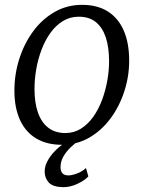

<svg xmlns="http://www.w3.org/2000/svg" viewBox="-20 -588 593 793"><path d="M319 -568Q382 -568 425.2 -540.8Q468.5 -513.5 491 -462Q513.5 -410.5 513.5 -337.5Q513.5 -272 493.2 -210Q473 -148 436 -98.2Q399 -48.5 348 -19.2Q297 10 235.5 10Q173.5 10 129.5 -16.2Q85.5 -42.5 62.5 -92.8Q39.5 -143 39.5 -214Q39.5 -281 59.5 -344.2Q79.5 -407.5 116.5 -458Q153.5 -508.5 205 -538.2Q256.5 -568 319 -568ZM305.5 -519Q269 -519 239.8 -501Q210.5 -483 188.5 -452.5Q166.5 -422 151.8 -383.2Q137 -344.5 129.8 -302.8Q122.5 -261 122.5 -221Q122.5 -163 137 -122.2Q151.5 -81.5 180 -60Q208.5 -38.5 250 -38.5Q285.5 -38.5 314.2 -56.5Q343 -74.5 364.8 -105Q386.5 -135.5 401 -174Q415.5 -212.5 423 -254Q430.5 -295.5 430.5 -335Q430.5 -393 416.8 -434Q403 -475 375.5 -497Q348 -519 305.5 -519ZM239 185Q198 184 181.2 165.5Q164.5 147 164.5 120.5Q164.5 101 173.8 81.8Q183 62.5 199 44.2Q215 26 236 10.2Q257 -5.5 280.5 -17.5L302 -33.5L311.5 -13Q291 2.5 272.2 20.2Q253.5 38 241.8 58.5Q230 79 230 103Q230 118.5 237.8 127.5Q245.5 136.5 262.5 136.5Q276.5 136.5 298.2 128.5Q320 120.5 335 106L345 140.5Q330 157 300 171.2Q270 185.5 239 185Z"/></svg>

Font: Merriweather 7pt Light
Style: Italic
Weight: 300
Italic angle: -7.8°
Designer: Eben Sorkin
Foundry: Eben Sorkin
Version: Version 2.200;gftools[0.9.31]